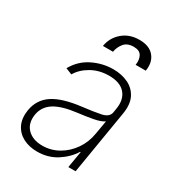

<svg xmlns="http://www.w3.org/2000/svg" viewBox="-182 -865 912 991"><g transform="rotate(30 274.5 -370.0)"><path d="M187.5 11.7Q140.6 11.7 104.4 -7.1Q68.2 -25.9 50.4 -62.1Q32.7 -98.4 40.8 -150.2Q52.6 -218.4 108 -255.1Q163.4 -291.9 274.5 -305Q338.1 -312.5 380.7 -321.2Q423.3 -329.9 428.6 -361.2L432.2 -383.9Q442.5 -443.2 412.1 -478.5Q381.7 -513.8 315.7 -513.8Q257.8 -513.8 211.6 -487.7Q165.5 -461.6 142.4 -421.9L104.8 -437.1Q137.8 -496.1 196.4 -524.9Q255 -553.6 318.2 -553.6Q366.8 -553.6 406.1 -535.3Q445.3 -517 465 -478.9Q484.7 -440.7 474.8 -381L411.6 0H368.3L384.9 -98.4H381.7Q353.3 -52.6 302.9 -20.4Q252.5 11.7 187.5 11.7ZM195.7 -28.4Q246.8 -28.4 291 -53.4Q335.2 -78.5 365.6 -122.2Q396 -165.8 404.8 -221.2L418.7 -301.5Q399.5 -287.3 356.4 -279.3Q313.2 -271.3 273.1 -266.7Q182.2 -256 137.4 -227.8Q92.7 -199.6 83.8 -148.8Q74.9 -93 106.7 -60.7Q138.5 -28.4 195.7 -28.4ZM210.2 -630.7Q219.1 -683.6 259.2 -718Q299.4 -752.5 358.3 -752.5Q418.7 -752.5 446.7 -718Q474.8 -683.6 465.6 -630.7H405.2Q410.5 -662.3 398.4 -684.5Q386.4 -706.7 351.2 -706.7Q312.9 -706.7 294 -683.6Q275.2 -660.5 270.2 -630.7Z"/></g></svg>

Font: Inter UI Extra Light
Style: Italic
Weight: 200
Italic angle: -9.39999°
Designer: Rasmus Andersson
Foundry: rsms
Version: 3.2;8d6f07862